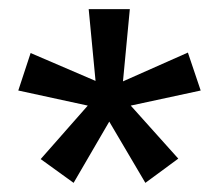

<svg xmlns="http://www.w3.org/2000/svg" viewBox="-20 -759 479 420"><path d="M419 -561 391 -644 249 -581 264 -739H174L189 -582L47 -643L20 -561L172 -528L69 -411L141 -359L219 -493L298 -359L370 -412L266 -528Z"/></svg>

Font: FSans
Style: Regular
Weight: 400
Designer: Carrois Corporate & Edenspiekermann AG
Foundry: Carrois Corporate GbR & Edenspiekermann AG
Version: Version 4.106;PS 004.106;hotconv 1.0.70;makeotf.lib2.5.58329